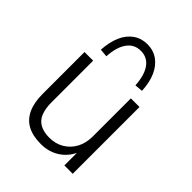

<svg xmlns="http://www.w3.org/2000/svg" viewBox="-211 -863 990 990"><g transform="rotate(45 283.5 -368.5)"><path d="M258 8Q199 8 160 -13Q121 -34 101.5 -76.5Q82 -119 82 -181V-487H145V-184Q145 -139 157 -108Q169 -77 196.5 -61.5Q224 -46 266 -46Q311 -46 346 -67Q381 -88 400.5 -124.5Q420 -161 420 -209V-487H483V0H422V-115H432Q411 -56 365 -24Q319 8 258 8ZM177 -551 133 -555Q137 -615 155.5 -657Q174 -699 207 -722Q240 -745 283 -745Q327 -745 359.5 -722Q392 -699 411 -657Q430 -615 433 -555L389 -551Q385 -621 358 -659Q331 -697 283 -697Q236 -697 208.5 -659Q181 -621 177 -551Z"/></g></svg>

Font: Nunito Sans 11pt Light
Style: Regular
Weight: 300
Version: Version 3.101;gftools[0.9.27]